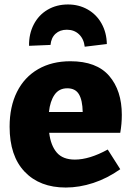

<svg xmlns="http://www.w3.org/2000/svg" viewBox="-20 -825 591 859"><path d="M518 -231H200Q207 -174 234 -142.5Q261 -111 315 -111Q380 -111 462 -156L518 -68Q460 -27 397.5 -6.5Q335 14 274 14Q158 14 90.5 -56.5Q23 -127 23 -258Q23 -348 56 -414Q89 -480 150.5 -515.5Q212 -551 295 -551Q412 -551 468.5 -485.5Q525 -420 525 -311Q525 -270 518 -231ZM199 -324H350Q349 -377 333 -403.5Q317 -430 281 -430Q244 -430 224 -401Q204 -372 199 -324ZM458 -628 359 -616Q355 -651 333.5 -671.5Q312 -692 279 -692Q248 -692 228.5 -674Q209 -656 206 -624L110 -620Q109 -673 131 -715.5Q153 -758 193 -781.5Q233 -805 284 -805Q333 -805 372.5 -782.5Q412 -760 434.5 -719.5Q457 -679 458 -628Z"/></svg>

Font: Bitter Pro ExtraBold
Style: Regular
Weight: 800
Designer: Sol Matas, and Bitter project Authors
Foundry: Sol Matas
Version: Version 1.010